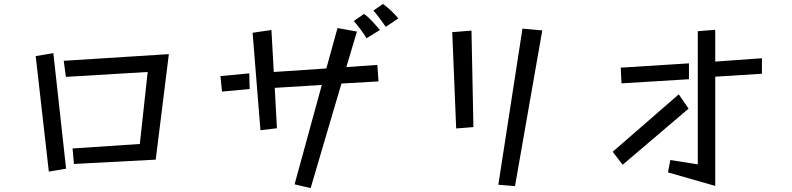

<svg xmlns="http://www.w3.org/2000/svg" viewBox="-20 -899 4040 979"><path d="M162 -613 252 -628 317 -39 229 -24ZM350 -142 693 -165 733 -532 316 -507 305 -589 841 -623 774 -85 357 -63Z M1947 -762Q1935 -780 1916 -805.5Q1897 -831 1884 -845L1933 -879Q1953 -864 1974 -844.5Q1995 -825 2011 -805ZM1849 -704Q1836 -726 1817 -751Q1798 -776 1784 -792L1836 -828Q1855 -815 1877.5 -791Q1900 -767 1917 -746ZM1621 -466 1381 -451 1392 -245 1308 -235 1268 -732 1364 -746 1376 -532 1644 -550 1701 -756 1800 -738 1746 -557 1904 -568 1910 -484 1721 -473 1564 60 1482 41ZM1104 -511 1251 -525 1253 -445 1112 -432Z M2644 -753 2745 -744 2606 50 2521 43ZM2286 -735 2384 -743 2394 -251 2306 -244Z M3398 -83 3538 -61V-740L3627 -747V-585L3865 -602V-523L3627 -508V49L3386 -20ZM3145 -554 3493 -576V-495L3149 -474ZM3104 -125 3441 -418 3491 -345 3155 -59Z"/></svg>

Font: Stick
Style: Regular
Weight: 400
Designer: Fontworks Inc.
Foundry: Fontworks Inc.
Version: Version 1.100